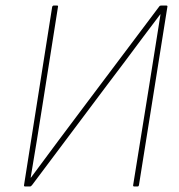

<svg xmlns="http://www.w3.org/2000/svg" viewBox="-20 -675 647 695"><path d="M71 0Q66 0 67 -5L169 -651Q171 -655 175 -655H186Q191 -655 190 -651L134 -296Q124 -231 113 -164.5Q102 -98 91 -32H92Q141 -98 190 -164Q239 -230 289 -296L556 -651Q558 -654 560 -654.5Q562 -655 565 -655H581Q587 -655 586 -651L483 -5Q482 0 478 0H466Q461 0 462 -5L520 -365Q530 -429 540.5 -494Q551 -559 561 -623H560Q528 -581 495.5 -537.5Q463 -494 431 -451Q399 -408 366 -365L96 -5Q94 -3 92.5 -1.5Q91 0 88 0Z"/></svg>

Font: Sofia Sans Semi Condensed Thin
Style: Italic
Weight: 250
Italic angle: -9°
Version: Version 4.100